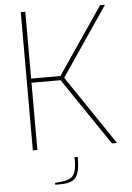

<svg xmlns="http://www.w3.org/2000/svg" viewBox="-61 -777 695 1013"><g transform="rotate(-5 286.5 -270.5)"><path d="M88 0V-732H112V-378H267L508 -732H534L286 -367L534 0H507L266 -356H112V0ZM190 191V181L222 178Q249 175 267.5 167Q286 159 295.5 134Q305 109 304 55H321Q321 105 313 135Q305 165 282.5 178Q260 191 217 191Z"/></g></svg>

Font: Exo Thin Thin
Style: Regular
Weight: 250
Version: Version 2.000